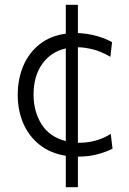

<svg xmlns="http://www.w3.org/2000/svg" viewBox="-20 -644 537 801"><path d="M254.5 137V6Q190 -4.5 145.2 -40Q100.5 -75.5 77.2 -129.2Q54 -183 54 -248Q54 -315 77.5 -369.8Q101 -424.5 145.8 -459.8Q190.5 -495 254.5 -503.5V-624H305V-506Q345.5 -504.5 383 -494Q420.5 -483.5 447.5 -468L440.5 -407Q401 -430 367 -438.2Q333 -446.5 305 -447V-48.5Q309 -48.5 312.5 -48.5Q346 -48.5 379 -57.5Q412 -66.5 442 -85.5L449.5 -24Q425.5 -11 388.2 -0.8Q351 9.5 305 9.5V137ZM120 -249.5Q120 -178.5 153.5 -125.5Q187 -72.5 254.5 -55.5V-442Q192.5 -428 156.2 -377.2Q120 -326.5 120 -249.5Z"/></svg>

Font: Heraclito Light
Style: Regular
Weight: 300
Designer: Kostas Bartsokas (font) & Cristiano Sobral (main changes)
Foundry: Kostas Bartsokas (font) & Cristiano Sobral (main changes)
Version: Version 1.00;July 8, 2020;FontCreator 13.0.0.2655 64-bit